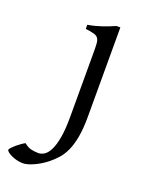

<svg xmlns="http://www.w3.org/2000/svg" viewBox="-253 -537 648 850"><g transform="rotate(20 71.0 -112.5)"><path d="M163.6 -48.3Q163.6 7.8 156.5 47.1Q149.4 86.4 137 114Q124.5 141.6 107.4 160.6Q90.3 179.7 70.8 195.3Q57.6 205.6 43 214.6Q28.3 223.6 13.7 230.2Q-1 236.8 -13.9 240.5Q-26.9 244.1 -36.1 244.1Q-51.3 244.1 -65.7 240.5Q-80.1 236.8 -91.6 231.4Q-103 226.1 -110.1 220.2Q-117.2 214.4 -117.2 210.4Q-117.2 206.1 -110.1 198.5Q-103 190.9 -93.3 182.6Q-83.5 174.3 -73 167Q-62.5 159.7 -55.2 156.2Q-39.6 169.9 -22.9 174.1Q-6.3 178.2 12.2 178.2Q26.4 178.2 40.3 169.2Q54.2 160.2 65.4 137.7Q76.7 115.2 83.5 76.7Q90.3 38.1 90.3 -21V-327.1Q90.3 -352.1 89.1 -367.2Q87.9 -382.3 81.5 -390.9Q75.2 -399.4 61.3 -403.3Q47.4 -407.2 22 -410.2V-429.7Q42.5 -433.1 58.3 -437.5Q74.2 -441.9 88.6 -446.5Q103 -451.2 116.5 -456.8Q129.9 -462.4 145.5 -468.8H163.6Z"/></g></svg>

Font: Akkhara
Style: Regular
Weight: 400
Designer: J. Victor Gaultney
Version: Version 1.00 June 13, 2006, initial release